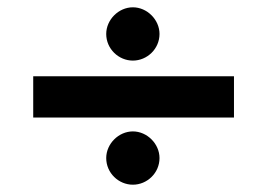

<svg xmlns="http://www.w3.org/2000/svg" viewBox="-20 -538 727 526"><path d="M344 -372C383 -372 417 -404 417 -445C417 -484 383 -518 344 -518C305 -518 271 -484 271 -445C271 -404 305 -372 344 -372ZM71 -329V-216H621V-329ZM344 -32C383 -32 417 -64 417 -105C417 -144 383 -178 344 -178C305 -178 271 -144 271 -105C271 -64 305 -32 344 -32Z"/></svg>

Font: Oakes Bold
Style: Regular
Weight: 700
Designer: Samuel Oakes
Foundry: Samuel Oakes
Version: Version 1.003;PS 001.003;hotconv 1.0.88;makeotf.lib2.5.64775